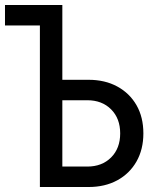

<svg xmlns="http://www.w3.org/2000/svg" viewBox="-25 -750 645 770"><path d="M135 0V-648H-5V-730H225V-430H330Q396 -430 445.5 -403Q495 -376 522.5 -328Q550 -280 550 -215Q550 -151 522.5 -102.5Q495 -54 445.5 -27Q396 0 330 0ZM225 -82H325Q384 -82 420.5 -118.5Q457 -155 457 -215Q457 -275 420.5 -311.5Q384 -348 325 -348H225Z"/></svg>

Font: JetBrainsMono NF
Style: Regular
Weight: 400
Designer: Philipp Nurullin, Konstantin Bulenkov
Foundry: JetBrains
Version: Version 2.251; ttfautohint (v1.8.3);Nerd Fonts 2.2.2